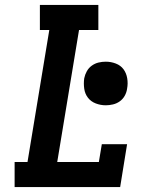

<svg xmlns="http://www.w3.org/2000/svg" viewBox="-20 -755 640 775"><path d="M39 0V-101H91L179 -634H141V-735H377V-634H299L211 -101H379L391 -173H493L465 0ZM407 -330Q386 -330 366.5 -337.5Q347 -345 335 -360.5Q323 -376 320 -397Q317 -418 320 -439Q323 -454 330.5 -467.5Q338 -481 350.5 -490Q363 -499 377.5 -502.5Q392 -506 407 -506Q428 -506 447.5 -498.5Q467 -491 478.5 -475.5Q490 -460 493.5 -439Q497 -418 493 -397Q491 -382 483.5 -368.5Q476 -355 463.5 -346Q451 -337 436 -333.5Q421 -330 407 -330Z"/></svg>

Font: Iosevka Curly Slab ExObl
Style: Bold
Weight: 700
Width: 7
Italic angle: -9°
Monospace: yes
Designer: Belleve Invis
Foundry: Belleve Invis
Version: Version 11.0.0; ttfautohint (v1.8.3)